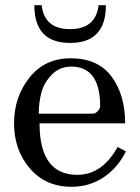

<svg xmlns="http://www.w3.org/2000/svg" viewBox="-20 -703 540 738"><path d="M34 -229Q34 -330 93 -404.5Q152 -479 251 -479Q357 -479 409 -408.5Q461 -338 461 -229H132Q132 -31 277 -31Q373 -31 432 -138L464 -121Q432 -57 377.5 -21Q323 15 255 15Q155 15 94.5 -56Q34 -127 34 -229ZM254 -447Q210 -447 180 -417Q150 -387 139.5 -348.5Q129 -310 129 -266H336Q346 -266 355 -275Q364 -284 365 -294Q365 -447 254 -447ZM250 -538H249Q112 -538 112 -683H140Q151 -591 249 -591Q348 -591 359 -683H387Q387 -538 250 -538Z"/></svg>

Font: Academico
Style: Regular
Weight: 400
Foundry: Steinberg Media Technologies GmbH
Version: Version 0.902